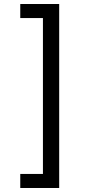

<svg xmlns="http://www.w3.org/2000/svg" viewBox="-20 -802 455 957"><path d="M81 65H194V-712H81V-782H275V135H81Z"/></svg>

Font: hextelugu15
Style: Book
Weight: 400
Designer: Jelle Bosma - Monotype Design Team
Foundry: Monotype Imaging Inc.
Version: Version 2.003